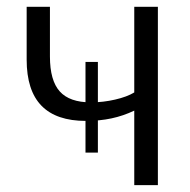

<svg xmlns="http://www.w3.org/2000/svg" viewBox="-20 -541 556 561"><path d="M372.3 0V-217.8Q340.4 -202.5 305.7 -195.1Q271.1 -187.7 230.8 -187.7Q144.6 -187.7 101.3 -232Q57.9 -276.4 57.9 -366.8V-521.1H125.9V-375.9Q125.9 -305.8 154.6 -273.9Q183.2 -241.9 245.8 -241.9Q281.4 -241.9 316.2 -250Q351.1 -258 372.3 -270.9V-521.1H441.3V0ZM266 -95.1H229.8V-360.1H266Z"/></svg>

Font: Raleway Thin
Style: Regular
Weight: 100
Designer: Matt McInerney, Pablo Impallari, Rodrigo Fuenzalida
Foundry: Matt McInerney, Pablo Impallari, Rodrigo Fuenzalida
Version: Version 4.026